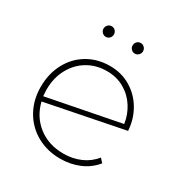

<svg xmlns="http://www.w3.org/2000/svg" viewBox="-163 -827 918 959"><g transform="rotate(30 296.0 -348.0)"><path d="M489 -104 509 -82Q475 -40 424.5 -18.5Q374 3 315 3Q240 3 180 -30.5Q120 -64 86 -124Q52 -184 52 -260Q52 -336 84 -396Q116 -456 172.5 -489.5Q229 -523 301 -523Q367 -523 420 -491.5Q473 -460 504.5 -406Q536 -352 540 -287L92 -198Q111 -120 171 -73.5Q231 -27 316 -27Q369 -27 414 -46.5Q459 -66 489 -104ZM84 -263Q84 -249 86 -225L506 -307Q499 -357 472 -399.5Q445 -442 401 -467.5Q357 -493 301 -493Q238 -493 189 -463.5Q140 -434 112 -381.5Q84 -329 84 -263ZM178 -668Q178 -681 187 -690Q196 -699 208 -699Q221 -699 229.5 -690Q238 -681 238 -668Q238 -656 229.5 -647Q221 -638 208 -638Q196 -638 187 -647Q178 -656 178 -668ZM346 -668Q346 -681 354.5 -690Q363 -699 376 -699Q388 -699 397 -690Q406 -681 406 -668Q406 -656 397 -647Q388 -638 376 -638Q363 -638 354.5 -647Q346 -656 346 -668Z"/></g></svg>

Font: Montserrat Alternates ExLight
Style: Regular
Weight: 275
Designer: Julieta Ulanovsky
Foundry: Julieta Ulanovsky
Version: Version 7.200